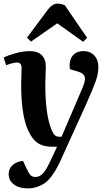

<svg xmlns="http://www.w3.org/2000/svg" viewBox="-24 -810 601 1060"><path d="M334 -780.8 457 -601.1 435.1 -579.1 292 -681.2 147 -580.1 125 -602.1 240.2 -756.8Q265.6 -790 293 -790Q313 -790 334 -780.8ZM448.2 -227.1 320.8 53.2Q305.7 87.4 294.4 109.1Q283.2 130.9 265.4 156.2Q247.6 181.6 229.5 196Q211.4 210.4 185.3 220.2Q159.2 230 127.9 230Q81.1 230 52.5 208.3Q23.9 186.5 23.9 151.9Q23.9 120.6 45.7 101.3Q67.4 82 103 78.1L120.1 115.2Q134.8 147 144.5 157Q154.3 167 171.9 167Q195.8 167 214.1 146.5Q232.4 126 254.9 77.1L291 0H264.2Q220.7 0 192.6 -15.1Q164.6 -30.3 144 -65.9Q92.8 -149.4 92.8 -342.8Q92.8 -356.4 94 -390.4Q95.2 -424.3 95.2 -434.1Q95.2 -464.8 69.8 -464.8Q50.8 -464.8 9.8 -450.2L-3.9 -492.2Q21 -504.9 62.7 -516.4Q104.5 -527.8 139.2 -527.8Q186 -527.8 208 -503.9Q230 -480 229 -439Q229 -429.7 227.5 -398.2Q226.1 -366.7 226.1 -345.2Q226.1 -174.8 261.2 -91.8Q271 -70.3 279.8 -62.7Q288.6 -55.2 301.8 -55.2H315.9L432.1 -326.2Q448.7 -364.7 443.8 -384.8Q439 -404.8 409.2 -414.1L361.8 -428.2Q355.5 -474.1 376 -501Q396.5 -527.8 438 -527.8Q473.6 -527.8 496.3 -503.9Q519 -480 519 -439.9Q519 -402.8 504.9 -362.8Q490.7 -322.8 448.2 -227.1Z"/></svg>

Font: Literata SemiBold
Style: Italic
Weight: 650
Italic angle: -2.39999°
Designer: Latin by Veronika Burian and Jose Scaglione. Greek by Irene Vlachou. Cyrillic by Vera Evstafieva
Foundry: TypeTogether
Version: Version 3.021